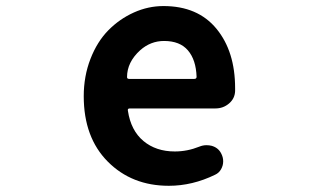

<svg xmlns="http://www.w3.org/2000/svg" viewBox="-20 -594 1040 628"><path d="M532.2 13.7Q411.1 13.7 332.5 -65.4Q253.9 -144.5 253.9 -279.3Q253.9 -344.7 275.9 -401.4Q297.9 -458 334.5 -495.1Q371.1 -532.2 418 -553.2Q464.8 -574.2 514.6 -574.2Q627 -574.2 688 -500Q749 -425.8 749 -305.7Q749 -300.8 749 -295.9Q748 -271.5 729 -255.4Q710 -239.3 684.6 -239.3H404.3Q396.5 -239.3 398.4 -231.4Q408.2 -167 449.2 -132.8Q490.2 -98.6 551.8 -98.6Q592.8 -98.6 631.8 -114.3Q643.6 -119.1 655.3 -119.1Q664.1 -119.1 671.9 -117.2Q693.4 -111.3 703.1 -92.8Q710 -80.1 710 -66.4Q710 -52.7 703.1 -40.5Q696.3 -28.3 683.6 -22.5Q609.4 13.7 532.2 13.7ZM395.5 -341.8Q395.5 -335.9 402.3 -335.9H615.2Q623 -335.9 623 -342.8Q623 -342.8 623 -342.8Q621.1 -398.4 594.7 -429.2Q568.4 -460 516.6 -460Q472.7 -460 438.5 -429.7Q395.5 -390.6 395.5 -341.8Z"/></svg>

Font: Gen Jyuu Gothic Monospace Bold
Style: Bold
Weight: 700
Designer: [Source Han Sans]
Ryoko NISHIZUKA  (kana & ideographs); Paul D. Hunt (Latin, Greek & Cyrillic); Wenlong ZHANG  (bopomofo
Version: Version 1.002.20150607